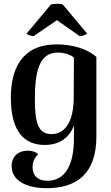

<svg xmlns="http://www.w3.org/2000/svg" viewBox="-20 -761 584 1008"><path d="M156 -571 279 -655 399 -571C409 -571 435 -579 437 -585L310 -737C298 -743 259 -742 247 -737L120 -585C121 -579 146 -571 156 -571ZM225 227C375 227 486 158 486 -44V-462C437 -506 357 -528 278 -528C95 -528 37 -400 37 -249C37 -68 109 0 215 0C292 0 345 -38 369 -104C368 -81 368 -50 368 -32C368 103 323 188 229 188C177 188 151 160 151 116C151 91 160 67 180 50C170 37 150 30 125 30C76 30 41 61 41 110C41 193 128 227 225 227ZM250 -57C186 -57 163 -105 163 -237C163 -382 184 -485 283 -485C316 -485 349 -475 368 -459L367 -249C367 -138 331 -57 250 -57Z"/></svg>

Font: Arima Koshi ExtraBold
Style: Regular
Weight: 800
Designer: Joana Correia and Natanael Gama
Foundry: NDISCOVER
Version: Version 1.019;PS 001.019;hotconv 1.0.88;makeotf.lib2.5.64775